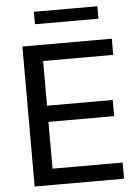

<svg xmlns="http://www.w3.org/2000/svg" viewBox="-59 -937 705 982"><g transform="rotate(-5 293.0 -445.5)"><path d="M537.6 0V-83H177.7V-323.2H515.1V-406.2H177.7V-635.7H537.6V-718.8H78.6V0ZM478.5 -826.7V-890.6H152.3V-826.7Z"/></g></svg>

Font: Winston
Style: Regular
Weight: 400
Designer: Vernon Adams, Kim Jin-seong, David Berlow, Cristiano Sobral
Foundry: The Winston Project Authors
Version: Version 3.004